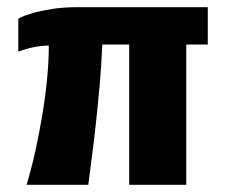

<svg xmlns="http://www.w3.org/2000/svg" viewBox="-20 -515 640 535"><path d="M54 0Q68 -46 79 -96.5Q90 -147 98.5 -198.5Q107 -250 111.5 -298Q116 -346 116 -388Q95 -388 73.5 -383.5Q52 -379 31 -371V-463Q39 -468 49.5 -471.5Q60 -475 73 -479Q94 -485 125 -490Q156 -495 198 -495H559V-391H499V0H340V-391H265Q263 -339 258 -281.5Q253 -224 247 -169.5Q241 -115 235 -70.5Q229 -26 226 0Z"/></svg>

Font: Alumni Sans Black
Style: Regular
Weight: 900
Designer: Robert E. Leuschke
Foundry: Robert E. Leuschke
Version: Version 1.018